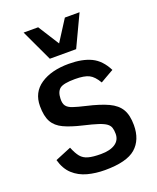

<svg xmlns="http://www.w3.org/2000/svg" viewBox="-137 -802 730 894"><g transform="rotate(-20 228.0 -354.5)"><path d="M227.5 11.7Q181.6 11.7 141.4 1Q101.1 -9.8 72 -36.4Q43 -63 30.3 -109.4L109.4 -142.1Q122.1 -110.8 135.7 -94.2Q149.4 -77.6 172.4 -71.3Q195.3 -64.9 234.9 -64.9Q280.3 -64.9 305.7 -81.8Q331.1 -98.6 331.1 -130.4Q331.1 -148.4 327.1 -160.6Q323.2 -172.9 310.8 -182.1Q298.3 -191.4 272.2 -200Q246.1 -208.5 201.7 -218.8Q145.5 -231.9 110.6 -248.3Q75.7 -264.6 59.8 -293.2Q43.9 -321.8 43.9 -371.6Q43.9 -439.5 96.9 -475.3Q149.9 -511.2 236.8 -511.2Q303.7 -511.2 347.7 -490Q391.6 -468.8 418.5 -415Q418.5 -415 408.4 -409.4Q398.4 -403.8 385.3 -396.2Q372.1 -388.7 362.1 -382.8Q352.1 -377 352.1 -377Q332 -411.6 308.8 -423.1Q285.6 -434.6 239.7 -434.6Q183.1 -434.6 164.8 -420.4Q146.5 -406.2 145.5 -371.6Q144.5 -348.1 153.6 -335.7Q162.6 -323.2 185.1 -315.7Q207.5 -308.1 245.6 -299.3Q311.5 -284.2 350.8 -265.9Q390.1 -247.6 407.5 -218Q424.8 -188.5 424.8 -139.6Q424.8 -66.4 379.9 -27.3Q335 11.7 227.5 11.7ZM162.6 -563.5 89.4 -719.7H161.6L227.5 -615.7L293.9 -719.7H366.7L293 -563.5Z"/></g></svg>

Font: Pontano Sans
Style: Bold
Weight: 700
Designer: Vernon Adams
Foundry: Vernon Adams
Version: Version 2.001